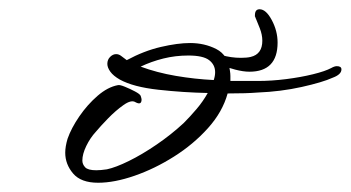

<svg xmlns="http://www.w3.org/2000/svg" viewBox="-20 -377 758 415"><path d="M192 18Q155 18 138 -2Q121 -22 121 -47Q121 -60 126 -77Q134 -100 151.5 -125.5Q169 -151 191 -170Q213 -189 235 -193Q239 -194 250 -189.5Q261 -185 271.5 -179.5Q282 -174 284 -170Q286 -164 286 -162Q286 -149 273 -156Q264 -162 247 -150Q230 -138 213.5 -121Q197 -104 187 -92Q175 -79 166.5 -61.5Q158 -44 158 -30Q158 -22 164 -15.5Q170 -9 188 -9Q193 -9 198.5 -9.5Q204 -10 211 -11Q230 -15 258.5 -29Q287 -43 318.5 -64.5Q350 -86 377 -111Q391 -125 405 -141.5Q419 -158 429 -176Q377 -177 322.5 -183Q268 -189 239 -205Q225 -213 218.5 -222Q212 -231 212 -239Q212 -248 218 -254Q224 -260 231 -260Q237 -260 242 -256Q245 -254 248 -251.5Q251 -249 254 -247Q291 -267 327.5 -275.5Q364 -284 391 -284Q422 -284 447.5 -271Q473 -258 477 -224Q478 -218 478 -212.5Q478 -207 478 -202H537Q567 -202 598.5 -206Q630 -210 656.5 -216.5Q683 -223 696 -230Q703 -234 708 -234Q718 -234 718 -227Q718 -216 699 -209Q677 -199 632 -189Q587 -179 537 -177Q525 -176 508.5 -175.5Q492 -175 472 -175Q461 -135 429.5 -100Q398 -65 356 -38.5Q314 -12 270.5 3Q227 18 192 18ZM442 -204Q445 -213 445 -221Q445 -237 432 -247Q419 -257 387 -257Q359 -257 333 -250.5Q307 -244 284 -233Q319 -220 360 -213Q401 -206 442 -204ZM519 -222Q506 -222 488.5 -226.5Q471 -231 460 -236Q450 -241 450 -252Q450 -261 459 -258Q479 -252 501 -252Q507 -252 512.5 -252.5Q518 -253 522 -254Q547 -260 547 -289Q547 -302 541.5 -316Q536 -330 533 -337Q532 -338 532 -340Q530 -343 531 -342V-344Q531 -357 541 -357Q555 -357 567.5 -333.5Q580 -310 580 -285Q580 -222 519 -222Z"/></svg>

Font: WindSong Medium
Style: Regular
Weight: 500
Designer: Robert E. Leuschke
Foundry: Robert E. Leuschke
Version: Version 1.010; ttfautohint (v1.8.3)